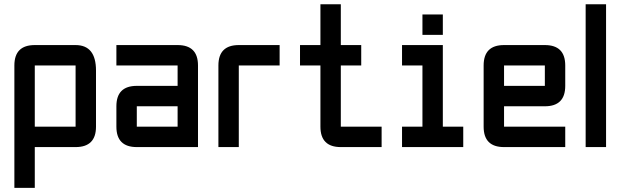

<svg xmlns="http://www.w3.org/2000/svg" viewBox="-20 -704 2970 919"><path d="M48.8 -390.6Q48.8 -488.3 146.5 -488.3H341.8Q439.5 -488.3 439.5 -366.2V-97.7Q439.5 0 341.8 0H146.5V195.3H48.8ZM341.8 -390.6H146.5V-97.7H341.8Z M927.7 0H634.8Q537.1 0 537.1 -97.7V-195.3Q537.1 -293 634.8 -293H830.1V-390.6H537.1V-488.3H830.1Q927.7 -488.3 927.7 -390.6ZM634.8 -97.7H830.1V-195.3H634.8Z M1123 -488.3H1318.4V-390.6H1123V0H1025.4V-390.6Q1025.4 -488.3 1123 -488.3Z M1611.3 0Q1513.7 0 1513.7 -97.7V-390.6H1416V-488.3H1513.7V-683.6H1611.3V-488.3H1709V-390.6H1611.3V-97.7H1806.6V0Z M2002 -537.1V-634.8H2099.6V-537.1ZM1904.3 0V-97.7H2002V-390.6H1904.3V-488.3H2099.6V-97.7H2197.3V0Z M2392.6 -488.3H2587.9Q2685.5 -488.3 2685.5 -390.6V-293Q2685.5 -195.3 2587.9 -195.3H2392.6V-97.7H2685.5V0H2392.6Q2294.9 0 2294.9 -97.7V-390.6Q2294.9 -488.3 2392.6 -488.3ZM2587.9 -390.6H2392.6V-293H2587.9Z M2783.2 -683.6H2880.9V0H2783.2Z"/></svg>

Font: BabelStone Runic Staveless
Style: Regular
Weight: 400
Designer: Andrew West
Foundry: BabelStone
Version: Version 3.002 March 14, 2022